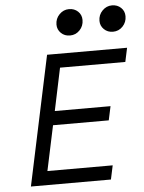

<svg xmlns="http://www.w3.org/2000/svg" viewBox="-58 -914 721 961"><g transform="rotate(-5 302.0 -434.0)"><path d="M58 0 196 -650H598L583 -580H255L210 -366H490L475 -296H195L147 -70H475L460 0ZM319 -736Q292 -736 274 -753.5Q256 -771 256 -796Q256 -826 276.5 -847Q297 -868 325 -868Q352 -868 370 -851Q388 -834 388 -808Q388 -778 368 -757Q348 -736 319 -736ZM535 -736Q508 -736 490 -753.5Q472 -771 472 -796Q472 -826 492.5 -847Q513 -868 541 -868Q568 -868 586 -851Q604 -834 604 -808Q604 -778 584 -757Q564 -736 535 -736Z"/></g></svg>

Font: Sometype Mono
Style: Italic
Weight: 400
Italic angle: -12°
Monospace: yes
Designer: Ryoichi Tsunekawa
Foundry: Dharma Type
Version: Version 1.000; ttfautohint (v1.8.3)